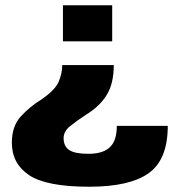

<svg xmlns="http://www.w3.org/2000/svg" viewBox="-20 -613 678 729"><path d="M412 -366H216.5Q216 -333.5 202.5 -302.2Q189 -271 137.5 -235.5Q93.5 -208.5 59.2 -171.2Q25 -134 25 -71Q25 8 90.5 52Q156 96 319 96Q473 96 545 44.2Q617 -7.5 617 -135H423.5Q423.5 -78.5 397 -53.8Q370.5 -29 315.5 -29Q264.5 -29 243 -43.2Q221.5 -57.5 221.5 -88.5Q221.5 -114 245.8 -133.8Q270 -153.5 307.5 -178Q359 -209.5 385.5 -253Q412 -296.5 412 -366ZM406 -456V-593H219V-456Z"/></svg>

Font: Anybody Thin ExtraBold
Style: Regular
Weight: 800
Version: Version 1.113;gftools[0.9.25]